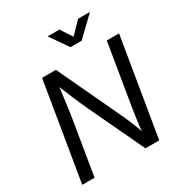

<svg xmlns="http://www.w3.org/2000/svg" viewBox="-213 -1090 1165 1239"><g transform="rotate(-30 369.5 -470.5)"><path d="M38.1 0 158.7 -727.5H261.7L481.9 -259.3Q489.3 -244.6 500.7 -218Q512.2 -191.4 525.6 -157Q539.1 -122.6 551.3 -84.5L541.5 -78.6Q543.9 -115.2 548.6 -152.1Q553.2 -189 557.9 -220.9Q562.5 -252.9 565.9 -273.4L641.1 -727.5H732.4L611.8 0H509.3L312.5 -416.5Q301.8 -439.5 288.6 -469.5Q275.4 -499.5 258.1 -541.3Q240.7 -583 216.8 -641.6L229.5 -649.4Q222.2 -591.3 216.3 -546.1Q210.4 -501 206.3 -468.8Q202.1 -436.5 198.7 -417.5L129.9 0ZM411.1 -941.4 467.3 -856 550.8 -941.4H637.2L636.2 -938.5L499.5 -807.1H417L325.2 -938.5L325.7 -941.4Z"/></g></svg>

Font: Inter 20pt
Style: Italic
Weight: 400
Italic angle: -9.3988°
Version: Version 4.001;git-66647c0bb